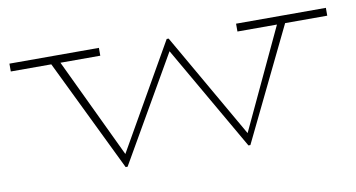

<svg xmlns="http://www.w3.org/2000/svg" viewBox="-48 -462 1074 579"><g transform="rotate(-10 489.5 -173.0)"><path d="M302 11H296L129 -333H5V-357H279V-333H157L302 -28L485 -348H491L676 -26L820 -333H699V-357H974V-333H845L678 11H672L487 -310Z"/></g></svg>

Font: BhuTuka Expanded One
Style: Regular
Weight: 400
Designer: Erin McLaughlin
Version: Version 1.000; ttfautohint (v1.8.3)